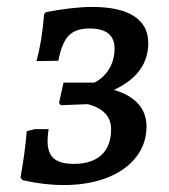

<svg xmlns="http://www.w3.org/2000/svg" viewBox="-20 -524 487 553"><path d="M45 -5 39 -13Q52 -83 57 -146L80 -152H120Q117 -133 117 -118Q117 -83 135 -67.5Q153 -52 193 -52Q244 -52 272 -77.5Q300 -103 300 -152Q300 -206 233 -224L155 -221L150 -228L163 -286H252Q279 -300 294.5 -326Q310 -352 310 -384Q310 -442 238 -442Q198 -442 178 -421.5Q158 -401 148 -349L85 -348Q101 -405 107 -483L112 -489Q190 -504 246 -504Q325 -504 366 -477.5Q407 -451 407 -400Q407 -311 308 -265Q354 -252 378 -225Q402 -198 402 -160Q402 -110 372 -71.5Q342 -33 288 -12Q234 9 164 9Q107 9 45 -5Z"/></svg>

Font: Alegreya SC Medium
Style: Italic
Weight: 500
Italic angle: -7°
Designer: Juan Pablo del Peral
Foundry: Huerta Tipografica
Version: Version 2.007; ttfautohint (v1.6)